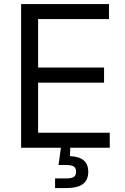

<svg xmlns="http://www.w3.org/2000/svg" viewBox="-20 -748 635 972"><path d="M86.9 0V-727.5H531.7V-651.4H172.9V-406.2H506.8V-329.6H172.9V-76.2H535.6V0ZM258.8 204.1V155.3H315.4Q342.3 155.3 353.8 147.5Q365.2 139.6 365.2 121.1Q365.2 103 353.8 95.2Q342.3 87.4 315.4 87.4H276.4L291.5 -22.5H335.4V0L334.5 42.5Q380.9 44.4 403.8 64Q426.8 83.5 426.8 121.6Q426.8 164.1 399.2 184.1Q371.6 204.1 315.9 204.1Z"/></svg>

Font: V-Inter
Style: Regular-375
Weight: 375
Designer: Rasmus Andersson
Foundry: rsms
Version: Version 4.000;git-4146feb